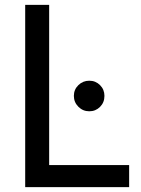

<svg xmlns="http://www.w3.org/2000/svg" viewBox="-20 -765 575 785"><path d="M83 -745H181V-90H508V0H83ZM345 -435Q371 -435 389 -417Q407 -399 407 -373Q407 -346 389 -328Q371 -310 345 -310Q319 -310 300.5 -328.5Q282 -347 282 -373Q282 -399 300.5 -417Q319 -435 345 -435Z"/></svg>

Font: Eudoxus Sans Medium
Style: Regular
Weight: 500
Designer: Stijn de Vries
Foundry: tokotype
Version: Version 2.005